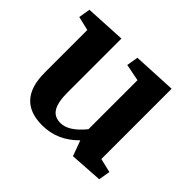

<svg xmlns="http://www.w3.org/2000/svg" viewBox="-129 -716 901 901"><g transform="rotate(45 321.5 -265.5)"><path d="M239.7 10.7Q73.7 10.7 73.7 -172.9V-455.6L3.9 -472.2L13.7 -529.8L215.3 -540.5V-182.1Q215.3 -117.7 233.9 -87.6Q252.4 -57.6 293 -57.6Q347.7 -57.6 406.7 -130.4V-455.6L322.3 -472.2L332 -529.8L548.3 -540.5V-74.2L618.2 -57.6L608.4 0L444.8 10.7L416.5 -66.4Q341.3 10.7 239.7 10.7Z"/></g></svg>

Font: NoticiaText-Bold
Style: Bold
Weight: 700
Designer: JM Sole
Foundry: JM Sole
Version: Version 1.003